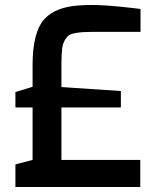

<svg xmlns="http://www.w3.org/2000/svg" viewBox="-20 -752 627 772"><path d="M42 0V-91L111 -109V-320H42V-382L111 -403V-491Q111 -626 161 -678Q206 -724 296 -730Q321 -732 351 -732Q407 -732 511 -720L545 -716V-624H355Q270 -624 253 -607Q233 -586 230 -557.5Q227 -529 227 -499V-402L466 -386V-320H227V-109H544V0Z"/></svg>

Font: Exo
Style: DemiBold
Weight: 600
Designer: Natanael Gama
Version: Version 1.00